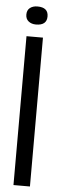

<svg xmlns="http://www.w3.org/2000/svg" viewBox="-56 -822 261 848"><g transform="rotate(5 74.5 -397.5)"><path d="M38 0V-660H111V0ZM75 -715Q55 -715 42 -725.5Q29 -736 29 -755Q29 -775 42 -785Q55 -795 75 -795Q123 -795 123 -755Q123 -715 75 -715Z"/></g></svg>

Font: Bricolage Grotesque 96pt Condensed Light
Style: Regular
Weight: 300
Width: 3
Designer: Mathieu Triay
Foundry: Atelier Triay
Version: Version 1.001; ttfautohint (v1.8.4.7-5d5b);gftools[0.9.33.de